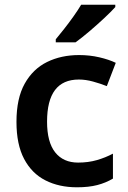

<svg xmlns="http://www.w3.org/2000/svg" viewBox="-20 -786 542 816"><path d="M307 10Q231 10 173 -19.5Q115 -49 82.5 -110.5Q50 -172 50 -268Q50 -368 85 -430.5Q120 -493 180 -522.5Q240 -552 316 -552Q361 -552 402 -542.5Q443 -533 472 -519L434 -420Q406 -431 375 -439.5Q344 -448 315 -448Q180 -448 180 -269Q180 -182 214.5 -138.5Q249 -95 312 -95Q355 -95 391.5 -105.5Q428 -116 460 -133V-27Q430 -9 393.5 0.5Q357 10 307 10ZM470 -756Q453 -737 422.5 -708.5Q392 -680 359 -652Q326 -624 301 -606H217V-619Q232 -637 252.5 -663Q273 -689 292.5 -716.5Q312 -744 325 -766H470Z"/></svg>

Font: Noto Sans Lao Looped SemiBold
Style: Regular
Weight: 600
Designer: Mark Frömberg, Ben Mitchell
Foundry: The Fontpad Ltd
Version: Version 1.002; ttfautohint (v1.8.4.7-5d5b)